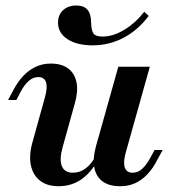

<svg xmlns="http://www.w3.org/2000/svg" viewBox="-20 -656 613 688"><path d="M190.3 11.3Q148.4 11.3 123 -8.9Q97.6 -29 90.3 -65.3Q83.1 -101.6 97.6 -150.8L141.9 -310.5Q150.8 -343.5 144.8 -361.7Q138.7 -379.8 116.9 -379.8Q99.2 -379.8 83.5 -366.5Q67.7 -353.2 53.2 -325.8L38.7 -297.6H8.9L27.4 -332.3Q43.5 -362.9 63.3 -383.9Q83.1 -404.8 107.7 -416.5Q132.3 -428.2 162.1 -428.2Q201.6 -428.2 225 -410.1Q248.4 -391.9 254.4 -359.7Q260.5 -327.4 247.6 -283.9L204.8 -129.8Q191.9 -84.7 201.6 -60.9Q211.3 -37.1 241.1 -37.1Q266.1 -37.1 286.7 -52.4Q307.3 -67.7 323.4 -97.6L330.6 -82.3Q304.8 -35.5 269.8 -12.1Q234.7 11.3 190.3 11.3ZM410.5 11.3Q370.2 11.3 346.8 -6.5Q323.4 -24.2 317.7 -56.9Q312.1 -89.5 324.2 -133.1L404 -416.9H516.9L429.8 -106.5Q421 -73.4 427.4 -55.2Q433.9 -37.1 455.6 -37.1Q473.4 -37.1 488.7 -50.4Q504 -63.7 518.5 -90.3L533.9 -118.5H562.9L544.4 -84.7Q529 -54 509.3 -32.7Q489.5 -11.3 465.3 0Q441.1 11.3 410.5 11.3ZM312.1 -493.5Q255.6 -493.5 221.8 -515.7Q187.9 -537.9 187.9 -575Q187.9 -602.4 206 -619.4Q224.2 -636.3 254 -636.3Q279.8 -636.3 293.1 -621.4Q306.5 -606.5 306.5 -575Q307.3 -546 315.3 -535.5Q323.4 -525 347.6 -525Q384.7 -525 424.6 -548.8Q464.5 -572.6 496.8 -613.7L512.9 -599.2Q474.2 -547.6 422.6 -520.6Q371 -493.5 312.1 -493.5Z"/></svg>

Font: Playfair 5pt SemiExpanded Light
Style: Bold Italic
Weight: 700
Italic angle: -15.6°
Version: Version 2.001;gftools[0.9.30]